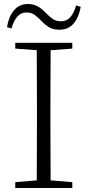

<svg xmlns="http://www.w3.org/2000/svg" viewBox="-20 -936 436 956"><path d="M15 -801Q23 -853 49.5 -884.5Q76 -916 119 -916Q149 -916 170 -903Q191 -890 207 -873Q224 -855 241.5 -842.5Q259 -830 284 -830Q312 -830 330 -850.5Q348 -871 359 -909L382 -902Q373 -850 346.5 -819Q320 -788 276 -788Q245 -788 225 -800Q205 -812 189 -829Q172 -847 154.5 -860.5Q137 -874 112 -874Q84 -874 66 -853Q48 -832 37 -794ZM56 -694V-723H340V-694L232 -686Q231 -539 231 -390V-333Q231 -185 232 -38L340 -29V0H56V-29L163 -38Q164 -185 164 -333V-390Q164 -539 163 -686Z"/></svg>

Font: Minh Nguyen ExtraLight
Style: Regular
Weight: 250
Designer: Ryoko NISHIZUKA 西塚涼子 (kana & ideographs); Frank Grießhammer (Latin, Greek & Cyrillic); Wenlong ZHANG 张文龙 (bopomofo); San
Foundry: Adobe
Version: Version 1.100;July 7, 2023;FontCreator 14.0.0.2814 64-bit